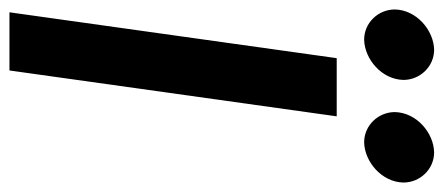

<svg xmlns="http://www.w3.org/2000/svg" viewBox="-305 -652 938 406"><g transform="rotate(90 164.0 -449.0)"><path d="M347 -833C347 -868 319 -898 283 -898C242 -897 199 -861 198 -815C198 -780 226 -750 262 -750C303 -751 346 -787 347 -833ZM130 -833C130 -868 102 -898 66 -898C25 -897 -18 -861 -19 -815C-19 -780 9 -750 45 -750C86 -751 129 -787 130 -833ZM84 -692 -13 0H110L207 -692Z"/></g></svg>

Font: Cantarell
Style: BoldOblique
Weight: 700
Italic angle: -8°
Designer: Dave Crossland
Version: Version 0.024